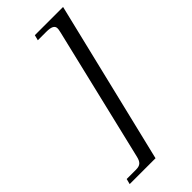

<svg xmlns="http://www.w3.org/2000/svg" viewBox="-260 -709 909 909"><g transform="rotate(-45 194.5 -255.0)"><path d="M382 -663H193L186 -636H243C276 -636 292 -628 292 -610C292 -606 292 -601 288 -585L128 85C121 114 111 126 81 126H19L12 153H185Z"/></g></svg>

Font: XITS
Style: Italic
Weight: 400
Italic angle: -16.33°
Designer: MicroPress Inc., with final additions and corrections provided by Coen Hoffman, Elsevier (retired)
Version: Version 1.302